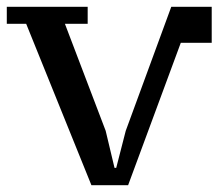

<svg xmlns="http://www.w3.org/2000/svg" viewBox="-31 -545 643 565"><path d="M238 0 46 -475H-11V-525H227V-475H160L280 -160L306 -51H311L339 -160L473 -525H592V-419H501L346 0Z"/></svg>

Font: PT Serif Caption
Style: Regular
Weight: 400
Designer: A.Korolkova, O.Umpeleva, V.Yefimov
Foundry: ParaType Ltd
Version: Version 1.000W OFL